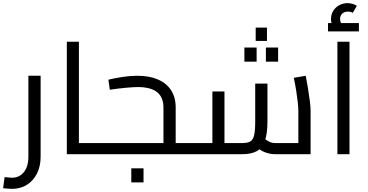

<svg xmlns="http://www.w3.org/2000/svg" viewBox="-67 -983 2344 1224"><path d="M9 221Q-4 221 -18.5 219.5Q-33 218 -47 217L-38 146Q-24 147 -12 148.5Q0 150 9 150Q56 150 85 114.5Q114 79 114 16V-500H192V16Q192 77 168.5 123.5Q145 170 104 195.5Q63 221 9 221Z M436 0V-71H558V0ZM359 0V-717H436V0ZM558 0V-71Q564 -71 568 -68.5Q572 -66 574 -61.5Q576 -57 577 -50.5Q578 -44 578 -36Q578 -28 577 -21Q576 -14 574 -9.5Q572 -5 568 -2.5Q564 0 558 0Z M1053 0V-71H1161V0ZM558 0V-71H999L975 -50V-298Q975 -363 934.5 -395.5Q894 -428 811 -428Q785 -428 736 -423.5Q687 -419 633 -411L624 -475Q665 -485 714 -492.5Q763 -500 809 -500Q885 -500 939.5 -476.5Q994 -453 1023.5 -408Q1053 -363 1053 -298V0ZM558 0Q552 0 548 -2.5Q544 -5 542 -9.5Q540 -14 539 -21Q538 -28 538 -36Q538 -47 539.5 -54.5Q541 -62 545.5 -66.5Q550 -71 558 -71ZM1161 0V-71Q1167 -71 1171 -68.5Q1175 -66 1177 -61.5Q1179 -57 1180 -50.5Q1181 -44 1181 -36Q1181 -28 1180 -21Q1179 -14 1177 -9.5Q1175 -5 1171 -2.5Q1167 0 1161 0ZM770 180V90H848V180Z M1687 0Q1653 0 1620.5 -13Q1588 -26 1558 -54L1609 -107Q1632 -88 1650 -79.5Q1668 -71 1687 -71H1865L1835 -39V-278Q1835 -296 1831.5 -329Q1828 -362 1821.5 -403.5Q1815 -445 1806 -487L1882 -500Q1889 -465 1896 -422Q1903 -379 1908 -340.5Q1913 -302 1913 -278V0ZM1161 0V-71H1307L1287 -51V-400H1364V0ZM1364 0V-71H1477Q1511 -71 1528.5 -81Q1546 -91 1553 -121Q1560 -151 1560 -209V-450H1638V-209Q1638 -131 1621.5 -85Q1605 -39 1570 -19.5Q1535 0 1477 0ZM1161 0Q1155 0 1151 -2.5Q1147 -5 1145 -9.5Q1143 -14 1142 -21Q1141 -28 1141 -36Q1141 -47 1142.5 -54.5Q1144 -62 1148.5 -66.5Q1153 -71 1161 -71ZM1563 -722V-807H1635V-722ZM1491 -590V-680H1569V-590ZM1628 -590V-680H1706V-590Z M2084 0V-717H2161V0ZM2076 -783Q2060 -803 2051.5 -822Q2043 -841 2043 -862Q2043 -891 2057.5 -914Q2072 -937 2096 -950Q2120 -963 2148 -963Q2164 -963 2180 -958.5Q2196 -954 2208 -946L2182 -901Q2174 -906 2166.5 -907.5Q2159 -909 2151 -909Q2128 -909 2114.5 -896Q2101 -883 2101 -862Q2101 -849 2106.5 -837Q2112 -825 2123 -811ZM2024 -783V-836H2221V-783Z"/></svg>

Font: Cairo Play
Style: Regular
Weight: 400
Designer: Mohamed Gaber, Accademia di Belle Arti di Urbino
Foundry: Kief Type Foundry, Accademia di Belle Arti di Urbino
Version: Version 3.119